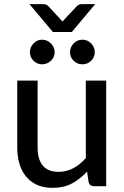

<svg xmlns="http://www.w3.org/2000/svg" viewBox="-20 -896 599 924"><path d="M233.5 8Q178 8 140 -16.2Q102 -40.5 82.5 -83.8Q63 -127 63 -184V-508H161V-184Q161 -129.5 186 -99.2Q211 -69 262.5 -69Q334 -69 393 -135V-508H491V0H432Q412 0 406.5 -19.5L399 -70.5Q366.5 -34.5 326.5 -13.2Q286.5 8 233.5 8ZM325.5 -742H234.5L122 -876H190Q202 -876 211 -868Q277.5 -797 281 -792.5Q284.5 -797.5 351.5 -868Q360.5 -876 372.5 -876H438ZM376.5 -586.5Q352 -586.5 334.5 -603.5Q317 -620.5 317 -644.5Q317 -669.5 334.5 -687.2Q352 -705 376.5 -705Q401 -705 418.5 -687.2Q436 -669.5 436 -644.5Q436 -620.5 418.5 -603.5Q401 -586.5 376.5 -586.5ZM182.5 -586.5Q159 -586.5 141.5 -603.5Q124 -620.5 124 -644.5Q124 -669.5 141.5 -687.2Q159 -705 182.5 -705Q206.5 -705 224.8 -687.2Q243 -669.5 243 -644.5Q243 -620.5 224.8 -603.5Q206.5 -586.5 182.5 -586.5Z"/></svg>

Font: Verano Sans Medium
Style: Regular
Weight: 500
Designer: Lukasz Dziedzic with Adam Twardoch and Botio Nikoltchev
Foundry: tyPoland Lukasz Dziedzic
Version: Version 3.001;December 28, 2019;FontCreator 12.0.0.2547 64-b